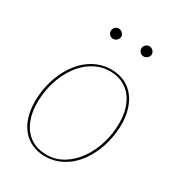

<svg xmlns="http://www.w3.org/2000/svg" viewBox="-166 -783 819 892"><g transform="rotate(30 243.0 -337.0)"><path d="M211 -4Q260.5 -4 301.2 -29.2Q342 -54.5 371 -96Q400 -137.5 416 -190.5Q432 -243.5 432 -299Q432 -343 421 -378Q410 -413 389.5 -437.5Q369 -462 340 -475Q311 -488 275 -488Q242 -488 212.8 -476.5Q183.5 -465 159 -444.8Q134.5 -424.5 115 -396.8Q95.5 -369 82 -336.2Q68.5 -303.5 61.2 -267Q54 -230.5 54 -193Q54 -149 65 -114Q76 -79 96.2 -54.5Q116.5 -30 145.5 -17Q174.5 -4 211 -4ZM210 6Q171 6 139.8 -8Q108.5 -22 86.8 -47.8Q65 -73.5 53.5 -110.2Q42 -147 42 -193Q42 -231.5 49.5 -269Q57 -306.5 71.2 -340.5Q85.5 -374.5 105.8 -403.2Q126 -432 152 -453Q178 -474 209.2 -486Q240.5 -498 276 -498Q315 -498 346 -484Q377 -470 398.8 -444Q420.5 -418 432.2 -381.2Q444 -344.5 444 -299Q444 -261 436.5 -223.5Q429 -186 414.8 -152Q400.5 -118 380.2 -89Q360 -60 334 -39Q308 -18 276.8 -6Q245.5 6 210 6ZM239 -652Q239 -641.5 230.2 -633.2Q221.5 -625 211 -625Q199.5 -625 191.2 -633.2Q183 -641.5 183 -652Q183 -663.5 191.2 -671.8Q199.5 -680 211 -680Q221.5 -680 230.2 -671.8Q239 -663.5 239 -652ZM403 -652Q403 -641.5 394.2 -633.2Q385.5 -625 375 -625Q363.5 -625 355.2 -633.2Q347 -641.5 347 -652Q347 -663.5 355.2 -671.8Q363.5 -680 375 -680Q385.5 -680 394.2 -671.8Q403 -663.5 403 -652Z"/></g></svg>

Font: Lato Hairline
Style: Italic
Weight: 250
Italic angle: -7°
Designer: Lukasz Dziedzic
Foundry: Lukasz Dziedzic
Version: Version 1.104; Western+Polish opensource